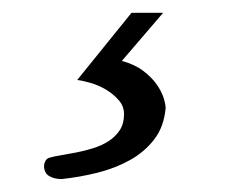

<svg xmlns="http://www.w3.org/2000/svg" viewBox="-20 -20 382 300"><path d="M234.9 0 170.4 75.2Q190.4 80.6 203.6 90.6Q216.8 100.6 224.6 111.6Q232.4 122.6 235.6 132.8Q238.8 143.1 238.8 148.9Q236.3 177.7 221.2 197.5Q206.1 217.3 183.3 230Q160.6 242.7 132.6 249.8Q104.5 256.8 76.2 259.8Q64.9 259.8 56.9 255.1Q48.8 250.5 48.8 238.8Q48.8 235.8 50.8 231.9Q52.7 228 56.6 226.6Q63 224.6 74.5 222.7Q85.9 220.7 98.9 218.3Q111.8 215.8 125.2 211.7Q138.7 207.5 149.4 200.7Q160.2 193.8 167 183.6Q173.8 173.3 173.8 158.2Q173.8 146 165.5 136.5Q157.2 127 145.8 120.1Q134.3 113.3 121.8 109.6Q109.4 106 100.6 105L185.5 0Z"/></svg>

Font: Kurinto Book Core
Style: Regular
Weight: 400
Designer: Kurinto was developed by Clint Goss from a range of fonts that are compatible with the SIL Open Font License Version 1.1
Foundry: Clinton F. Goss
Version: Version 2.196; July 25, 2020